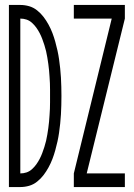

<svg xmlns="http://www.w3.org/2000/svg" viewBox="-20 -755 540 775"><path d="M278 0V-55L431 -680H278V-735H484V-680L330 -55H484V0ZM16 0V-735H62Q80 -735 97.5 -730Q115 -725 130 -713Q145 -701 156 -686.5Q167 -672 176 -655.5Q185 -639 191.5 -622Q198 -605 203 -587Q208 -569 212 -551Q216 -533 218.5 -515Q221 -497 223 -478.5Q225 -460 226 -441.5Q227 -423 227.5 -404.5Q228 -386 228 -368Q228 -349 227.5 -330.5Q227 -312 226 -293.5Q225 -275 223 -256.5Q221 -238 218.5 -220Q216 -202 212 -184Q208 -166 203 -148Q198 -130 191.5 -113Q185 -96 176 -79.5Q167 -63 156 -48.5Q145 -34 130 -22Q115 -10 97.5 -5Q80 0 62 0ZM62 -55Q75 -55 87 -59Q99 -63 109 -72Q119 -81 126.5 -91.5Q134 -102 140 -113.5Q146 -125 150.5 -137Q155 -149 159 -161.5Q163 -174 166 -186.5Q169 -199 171 -212Q173 -225 175 -238Q177 -251 178 -264Q179 -277 180 -290Q181 -303 181.5 -316Q182 -329 182 -342Q182 -355 182 -368Q182 -380 182 -393Q182 -406 181.5 -419Q181 -432 180 -445Q179 -458 178 -471Q177 -484 175 -497Q173 -510 171 -523Q169 -536 166 -548.5Q163 -561 159 -573.5Q155 -586 150.5 -598Q146 -610 140 -621.5Q134 -633 126.5 -643.5Q119 -654 109 -663Q99 -672 87 -676Q75 -680 62 -680Z"/></svg>

Font: Iosevka Fixed SS04 Light
Style: Regular
Weight: 300
Monospace: yes
Designer: Belleve Invis
Foundry: Belleve Invis
Version: Version 32.5.0